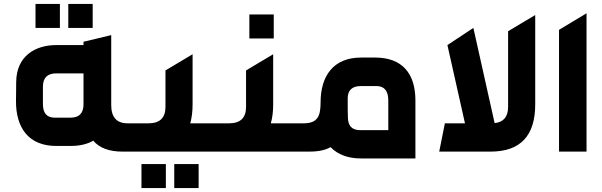

<svg xmlns="http://www.w3.org/2000/svg" viewBox="-20 -777 3086 984"><path d="M608 0H688V-145H634C578 -145 550 -176 550 -239V-597L408 -563V-546H268C160 -546 64 -489 63 -357L62 -260C61 -123 126 -29 268 -29H342C388 -29 427 -38 458 -56C489 -19 539 0 608 0ZM162 -634H287V-757H162ZM200 -244V-333C200 -378 223 -401 268 -401H408V-243C408 -197 386 -174 342 -174H261C220 -174 200 -197 200 -244ZM330 -634H455V-757H330Z M658 0H1101V-145H955C963 -173 967 -206 967 -242V-499L828 -416V-229C828 -173 799 -145 741 -145H658ZM705 187H830V64H705ZM873 187H998V64H873Z M1071 0H1514V-145H1368C1376 -173 1380 -206 1380 -242V-499L1241 -416V-229C1241 -173 1212 -145 1154 -145H1071ZM1258 -580H1383V-703H1258Z M1830 35H2109V-262C2109 -402 2040 -482 1903 -482H1830C1688 -482 1623 -387 1623 -252C1623 -181 1607 -145 1536 -145H1484V0H1565C1613 0 1649 -8 1674 -23C1712 16 1764 35 1830 35ZM1762 -273C1762 -315 1785 -336 1830 -336H1909C1950 -336 1970 -311 1970 -262V-110H1825C1784 -110 1763 -132 1763 -177C1762 -192 1762 -224 1762 -273Z M2231 0H2494C2647 0 2723 -81 2723 -242V-700L2584 -617V-229C2584 -179 2561 -151 2515 -146L2406 -634L2273 -546L2363 -145H2260Z M2845 0H2986V-709L2845 -624Z"/></svg>

Font: All Genders v4
Style: Bold
Weight: 700
Designer: Rassam Alawdi
Foundry: Rassam Art
Version: Version 3.100;FEAKit 1.0